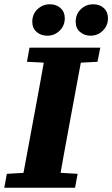

<svg xmlns="http://www.w3.org/2000/svg" viewBox="-30 -878 525 898"><path d="M191 -711Q162 -711 141.5 -728.5Q121 -746 121 -776Q121 -812 145.5 -835Q170 -858 203 -858Q234 -858 253.5 -840Q273 -822 273 -793Q273 -758 249 -734.5Q225 -711 191 -711ZM393 -711Q365 -711 344.5 -728.5Q324 -746 324 -776Q324 -812 348 -835Q372 -858 406 -858Q437 -858 456 -840Q475 -822 475 -793Q475 -758 451 -734.5Q427 -711 393 -711ZM-10 0 2 -65 140 -73H198L333 -65L321 0ZM67 0 133 -356Q147 -430 160.5 -505Q174 -580 187 -655H361L295 -299Q281 -224 267.5 -149Q254 -74 241 0ZM96 -589 108 -655H439L426 -589L293 -582H234Z"/></svg>

Font: Source Serif 4 ExtraBold
Style: Italic
Weight: 800
Italic angle: -12°
Designer: Frank Grießhammer
Foundry: Adobe Systems Incorporated
Version: Version 4.004;hotconv 1.0.116;makeotfexe 2.5.65601